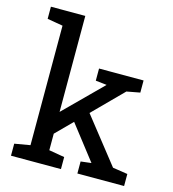

<svg xmlns="http://www.w3.org/2000/svg" viewBox="-112 -855 853 948"><g transform="rotate(15 314.0 -381.0)"><path d="M31.2 0V-61.5L110.8 -75.2V-686L31.2 -699.7V-761.7H207V-271L394 -457L396.5 -460L339.8 -466.3V-528.3H567.4V-466.3L499.5 -453.6L351.1 -304.2L533.2 -73.2L609.4 -61.5V0H370.6V-61.5L424.3 -67.9L422.9 -69.8L289.1 -242.2L207 -159.7V-75.2L286.6 -61.5V0Z"/></g></svg>

Font: Roboto Slab
Style: Regular
Weight: 400
Designer: Google
Version: Version 2.000; ttfautohint (v1.8.1.43-b0c9)